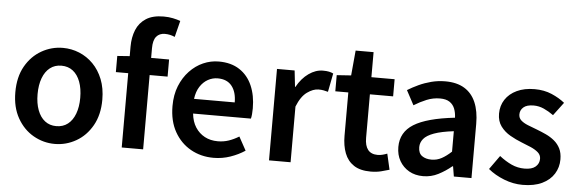

<svg xmlns="http://www.w3.org/2000/svg" viewBox="-51 -979 3501 1161"><g transform="rotate(5 1699.5 -398.5)"><path d="M310 14Q241 14 180.5 -20.5Q120 -55 83 -120.5Q46 -186 46 -277Q46 -370 83 -435Q120 -500 180.5 -534.5Q241 -569 310 -569Q362 -569 409.5 -549.5Q457 -530 494 -492.5Q531 -455 552.5 -401Q574 -347 574 -277Q574 -186 537 -120.5Q500 -55 439.5 -20.5Q379 14 310 14ZM310 -94Q351 -94 380 -116.5Q409 -139 424.5 -180.5Q440 -222 440 -277Q440 -333 424.5 -374.5Q409 -416 380 -438.5Q351 -461 310 -461Q270 -461 241 -438.5Q212 -416 196.5 -374.5Q181 -333 181 -277Q181 -222 196.5 -180.5Q212 -139 241 -116.5Q270 -94 310 -94Z M716 0V-612Q716 -669 734.5 -714Q753 -759 793.5 -785Q834 -811 900 -811Q931 -811 957 -805.5Q983 -800 1002 -793L977 -694Q948 -707 917 -707Q883 -707 864.5 -684.5Q846 -662 846 -614V0ZM641 -451V-549L723 -555H955V-451Z M1274 14Q1197 14 1135 -21Q1073 -56 1036.5 -121Q1000 -186 1000 -277Q1000 -345 1021.5 -398.5Q1043 -452 1079.5 -490.5Q1116 -529 1161.5 -549Q1207 -569 1256 -569Q1331 -569 1382 -535.5Q1433 -502 1459 -442.5Q1485 -383 1485 -305Q1485 -286 1483.5 -269.5Q1482 -253 1479 -242H1128Q1133 -193 1155 -159Q1177 -125 1211.5 -106.5Q1246 -88 1291 -88Q1326 -88 1357 -98.5Q1388 -109 1419 -128L1464 -46Q1425 -20 1376 -3Q1327 14 1274 14ZM1126 -331H1373Q1373 -394 1344 -430.5Q1315 -467 1258 -467Q1227 -467 1199 -451.5Q1171 -436 1151.5 -406Q1132 -376 1126 -331Z M1610 0V-555H1717L1728 -456H1730Q1760 -510 1802 -539.5Q1844 -569 1888 -569Q1910 -569 1924.5 -566Q1939 -563 1951 -557L1929 -444Q1914 -448 1901.5 -450.5Q1889 -453 1871 -453Q1839 -453 1802.5 -427Q1766 -401 1741 -338V0Z M2228 14Q2164 14 2125.5 -11.5Q2087 -37 2069.5 -82.5Q2052 -128 2052 -188V-451H1973V-549L2060 -555L2074 -707H2183V-555H2324V-451H2183V-187Q2183 -139 2202.5 -114.5Q2222 -90 2262 -90Q2276 -90 2291.5 -94Q2307 -98 2319 -103L2341 -7Q2319 0 2290.5 7Q2262 14 2228 14Z M2546 14Q2497 14 2460.5 -7Q2424 -28 2403 -64.5Q2382 -101 2382 -149Q2382 -239 2460 -287.5Q2538 -336 2708 -355Q2707 -385 2697.5 -409.5Q2688 -434 2666.5 -448.5Q2645 -463 2608 -463Q2566 -463 2527 -447Q2488 -431 2451 -408L2404 -496Q2435 -515 2470.5 -531.5Q2506 -548 2546.5 -558.5Q2587 -569 2631 -569Q2701 -569 2747 -541Q2793 -513 2816 -459.5Q2839 -406 2839 -329V0H2732L2722 -61H2718Q2681 -30 2638 -8Q2595 14 2546 14ZM2588 -90Q2621 -90 2649.5 -105.5Q2678 -121 2708 -149V-273Q2633 -264 2589 -248Q2545 -232 2526.5 -209.5Q2508 -187 2508 -159Q2508 -122 2530.5 -106Q2553 -90 2588 -90Z M3150 14Q3093 14 3037 -8Q2981 -30 2940 -64L3000 -148Q3037 -119 3074 -102Q3111 -85 3153 -85Q3198 -85 3220 -104Q3242 -123 3242 -152Q3242 -175 3224.5 -190.5Q3207 -206 3179.5 -218Q3152 -230 3123 -241Q3087 -255 3052 -275Q3017 -295 2994 -326Q2971 -357 2971 -403Q2971 -451 2995.5 -488.5Q3020 -526 3065.5 -547.5Q3111 -569 3173 -569Q3231 -569 3277.5 -549Q3324 -529 3357 -502L3297 -422Q3268 -443 3238 -456.5Q3208 -470 3176 -470Q3134 -470 3114 -452.5Q3094 -435 3094 -409Q3094 -387 3109.5 -373Q3125 -359 3151 -348.5Q3177 -338 3207 -327Q3236 -316 3264 -303Q3292 -290 3315 -271Q3338 -252 3351.5 -225Q3365 -198 3365 -159Q3365 -111 3340.5 -71.5Q3316 -32 3268 -9Q3220 14 3150 14Z"/></g></svg>

Font: Noto Sans HK Thin SemiBold
Style: Regular
Weight: 600
Version: Version 2.004-H2;hotconv 1.0.118;makeotfexe 2.5.65603